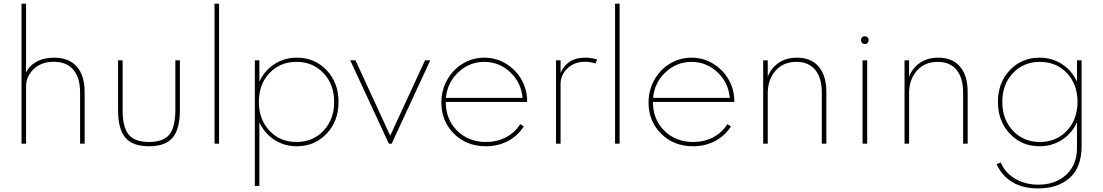

<svg xmlns="http://www.w3.org/2000/svg" viewBox="-20 -802 6160 1072"><path d="M100.1 -781.7H125.5V-395.5Q140.6 -432.1 181.6 -456.1Q222.7 -480 282.2 -480Q364.3 -480 408.4 -430.7Q452.6 -381.3 452.6 -288.1V0H427.2V-285.2Q427.2 -368.7 389.2 -412.8Q351.1 -457 280.8 -457Q210 -457 167.7 -416Q125.5 -375 125.5 -318.8V0H100.1Z M639.2 -188V-465.3H664.6V-188Q664.6 -91.8 698.5 -50.5Q732.4 -9.3 812 -9.3Q891.6 -9.3 925.3 -50.5Q959 -91.8 959 -188V-465.3H984.4V-188Q984.4 -81.1 943.8 -33.2Q903.3 14.6 812 14.6Q720.7 14.6 679.9 -33.2Q639.2 -81.1 639.2 -188Z M1203.1 0H1177.7V-781.7H1203.1Z M1402.8 -465.3H1428.2V-346.2Q1457 -408.7 1512.5 -444.3Q1567.9 -480 1637.2 -480Q1737.3 -480 1803.7 -409.9Q1870.1 -339.8 1870.1 -232.9Q1870.1 -126 1803.7 -55.7Q1737.3 14.6 1637.2 14.6Q1567.9 14.6 1512.5 -21Q1457 -56.6 1428.2 -119.1V236.3H1402.8ZM1425.3 -232.9Q1425.3 -135.3 1484.4 -72.3Q1543.5 -9.3 1635.3 -9.3Q1727.1 -9.3 1786.4 -72.3Q1845.7 -135.3 1845.7 -232.9Q1845.7 -330.6 1786.4 -393.6Q1727.1 -456.5 1635.3 -456.5Q1543.5 -456.5 1484.4 -393.8Q1425.3 -331.1 1425.3 -232.9Z M1935.5 -465.3H1964.8L2158.7 -44.4L2353 -465.3H2382.3L2167 0H2150.9Z M2444.3 -229.5Q2444.3 -298.8 2477.1 -356.7Q2509.8 -414.6 2564.7 -447.3Q2619.6 -480 2683.6 -480Q2751.5 -480 2806.9 -445.3Q2862.3 -410.6 2892.3 -356.2Q2922.4 -301.8 2923.3 -240.2Q2923.3 -236.3 2922.9 -232.9H2468.8Q2468.8 -135.7 2532.2 -72.5Q2595.7 -9.3 2693.4 -9.3Q2754.9 -9.3 2804.9 -35.4Q2855 -61.5 2884.3 -108.9L2904.3 -96.2Q2871.1 -43.5 2815.7 -14.4Q2760.3 14.6 2693.4 14.6Q2585 14.6 2514.6 -55.4Q2444.3 -125.5 2444.3 -229.5ZM2469.7 -255.4H2897.9Q2890.1 -341.3 2828.6 -398.9Q2767.1 -456.5 2684.1 -456.5Q2601.1 -456.5 2539.3 -398.7Q2477.5 -340.8 2469.7 -255.4Z M3084.5 0V-465.3H3109.9V-395.5Q3148.9 -480 3245.1 -480Q3284.7 -480 3314.5 -469.2L3304.2 -447.3Q3278.8 -457 3245.1 -457Q3186 -457 3147.9 -419.9Q3109.9 -382.8 3109.9 -333.5V0Z M3439.5 0H3414.1V-781.7H3439.5Z M3601.1 -229.5Q3601.1 -298.8 3633.8 -356.7Q3666.5 -414.6 3721.4 -447.3Q3776.4 -480 3840.3 -480Q3908.2 -480 3963.6 -445.3Q4019 -410.6 4049.1 -356.2Q4079.1 -301.8 4080.1 -240.2Q4080.1 -236.3 4079.6 -232.9H3625.5Q3625.5 -135.7 3689 -72.5Q3752.4 -9.3 3850.1 -9.3Q3911.6 -9.3 3961.7 -35.4Q4011.7 -61.5 4041 -108.9L4061 -96.2Q4027.8 -43.5 3972.4 -14.4Q3917 14.6 3850.1 14.6Q3741.7 14.6 3671.4 -55.4Q3601.1 -125.5 3601.1 -229.5ZM3626.5 -255.4H4054.7Q4046.9 -341.3 3985.4 -398.9Q3923.8 -456.5 3840.8 -456.5Q3757.8 -456.5 3696 -398.7Q3634.3 -340.8 3626.5 -255.4Z M4241.2 -465.3H4266.6V-372.6Q4282.2 -418 4324.5 -449Q4366.7 -480 4430.2 -480Q4508.3 -480 4551 -429.9Q4593.8 -379.9 4593.8 -288.1V0H4568.4V-285.2Q4568.4 -367.2 4531.5 -411.9Q4494.6 -456.5 4426.8 -456.5Q4352.5 -456.5 4309.6 -406.5Q4266.6 -356.4 4266.6 -282.7V0H4241.2Z M4821.8 0H4795.9V-465.3H4821.8ZM4793.2 -562.5Q4787.1 -568.8 4787.1 -578.1Q4787.1 -587.4 4793.2 -593.5Q4799.3 -599.6 4808.6 -599.6Q4817.9 -599.6 4824 -593.5Q4830.1 -587.4 4830.1 -578.1Q4830.1 -568.8 4824 -562.5Q4817.9 -556.2 4808.6 -556.2Q4799.3 -556.2 4793.2 -562.5Z M5030.3 -465.3H5055.7V-372.6Q5071.3 -418 5113.5 -449Q5155.8 -480 5219.2 -480Q5297.4 -480 5340.1 -429.9Q5382.8 -379.9 5382.8 -288.1V0H5357.4V-285.2Q5357.4 -367.2 5320.6 -411.9Q5283.7 -456.5 5215.8 -456.5Q5141.6 -456.5 5098.6 -406.5Q5055.7 -356.4 5055.7 -282.7V0H5030.3Z M5776.9 250Q5692.4 250 5633.5 215.6Q5574.7 181.2 5544.4 114.7L5567.9 105.5Q5590.8 162.1 5647.5 195.6Q5704.1 229 5777.8 229Q5872.1 229 5932.6 174.1Q5993.2 119.1 5993.2 22V-119.1Q5964.4 -56.6 5908.9 -21Q5853.5 14.6 5784.2 14.6Q5684.1 14.6 5617.9 -55.7Q5551.8 -126 5551.8 -232.9Q5551.8 -339.8 5617.9 -409.9Q5684.1 -480 5784.2 -480Q5853.5 -480 5908.9 -444.3Q5964.4 -408.7 5993.2 -346.2V-465.3H6019V12.7Q6019 130.9 5953.4 190.4Q5887.7 250 5776.9 250ZM5996.1 -232.9Q5996.1 -331.1 5937 -393.8Q5877.9 -456.5 5786.1 -456.5Q5694.3 -456.5 5635.3 -393.6Q5576.2 -330.6 5576.2 -232.9Q5576.2 -135.3 5635.3 -72.3Q5694.3 -9.3 5786.1 -9.3Q5877.9 -9.3 5937 -72.3Q5996.1 -135.3 5996.1 -232.9Z"/></svg>

Font: Spartan MB Thin
Style: Regular
Weight: 100
Designer: Matt Bailey, Mirko Velimirovic
Foundry: Matt Bailey
Version: Version 1.005